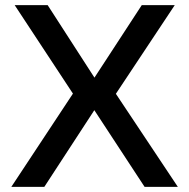

<svg xmlns="http://www.w3.org/2000/svg" viewBox="-20 -725 734 745"><path d="M24 0 277 -383 278 -339 37 -705H165L347 -423H346L530 -705H658L415 -339V-383L670 0H541L345 -299H347L152 0Z"/></svg>

Font: Nunito Sans 7pt SemiBold
Style: Regular
Weight: 600
Designer: Vernon Adams
Foundry: Vernon Adams
Version: Version 3.101;gftools[0.9.27]